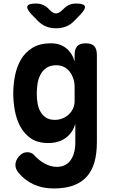

<svg xmlns="http://www.w3.org/2000/svg" viewBox="-20 -805 640 1086"><path d="M406 -105Q399 -80 385.5 -60Q372 -40 352.5 -25.5Q333 -11 308 -3.5Q283 4 253 4Q193 4 155 -22Q117 -48 95 -89Q73 -130 64 -179.5Q55 -229 55 -276Q55 -325 64.5 -375Q74 -425 97.5 -466.5Q121 -508 162.5 -534Q204 -560 269 -560Q319 -560 353.5 -533Q388 -506 402 -458V-494Q402 -527 416.5 -543.5Q431 -560 465 -560Q499 -560 513.5 -543.5Q528 -527 528 -494V0Q528 64 514 113Q500 162 470 195Q440 228 394 244.5Q348 261 284 261Q221 261 171.5 238.5Q122 216 86 174Q77 163 72 151.5Q67 140 67 127Q67 115 72.5 102.5Q78 90 87 79.5Q96 69 108 62.5Q120 56 135 56Q145 56 154.5 59.5Q164 63 172 71Q183 84 197.5 96Q212 108 228 117.5Q244 127 263 133Q282 139 302 139Q323 139 342.5 131Q362 123 376 105.5Q390 88 398 62Q406 36 406 0ZM290 -127Q314 -127 334.5 -135.5Q355 -144 370 -158.5Q385 -173 393.5 -192Q402 -211 402 -232V-315Q402 -338 395 -359.5Q388 -381 375 -398.5Q362 -416 342.5 -426Q323 -436 299 -436Q265 -436 243.5 -421.5Q222 -407 209.5 -384Q197 -361 192.5 -333Q188 -305 188 -277Q188 -250 192 -223.5Q196 -197 208 -175Q220 -153 239.5 -140Q259 -127 290 -127ZM183 -785Q204 -785 221.5 -778Q239 -771 254 -756L264 -746Q281 -729 297 -729Q313 -729 330 -746L340 -755Q355 -771 372.5 -778Q390 -785 411 -785Q453 -785 459.5 -770.5Q466 -756 437 -725L402 -689Q381 -666 354.5 -655.5Q328 -645 297 -645Q266 -645 240 -655.5Q214 -666 192 -689L157 -725Q129 -756 135 -770.5Q141 -785 183 -785Z"/></svg>

Font: Maple Mono Normal NL
Style: Bold
Weight: 700
Monospace: yes
Designer: subframe7536
Version: Version 7.000